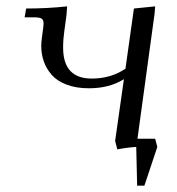

<svg xmlns="http://www.w3.org/2000/svg" viewBox="-20 -466 562 609"><path d="M58.1 -411.1 63 -439Q129.9 -439 192.9 -445.8L190.9 -418L184.1 -368.2Q180.2 -341.3 180.2 -314.9Q180.2 -216.8 271 -216.8Q331.5 -216.8 377.9 -248L404.8 -439L472.2 -445.8L470.2 -421.9L416 -25.9H472.2L479 0L438 123H415L412.1 0Q381.8 2 352.1 7.8L345.2 -19L373 -214.8Q327.1 -186 262.2 -186Q221.7 -186 191.4 -197.5Q161.1 -209 144 -228.5Q127 -248 118.9 -271.2Q110.8 -294.4 110.8 -320.8Q110.8 -332.5 114.5 -358.4Q118.2 -384.3 118.2 -391.1Q118.2 -402.8 111.8 -407Q105.5 -411.1 87.9 -411.1Z"/></svg>

Font: Dihjauti
Style: Italic
Weight: 400
Italic angle: -9°
Designer: T. Christopher White
Version: Version 3.0.0